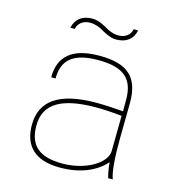

<svg xmlns="http://www.w3.org/2000/svg" viewBox="-102 -750 771 847"><g transform="rotate(15 283.5 -327.0)"><path d="M450 -120C449 -62 356 -10 254 -10C147 -10 100 -52 100 -143C100 -242 176 -288 336 -288C366 -288 417 -285 452 -281ZM80 -140C80 -47 131 10 247 10C343 10 412 -22 454 -70C456 -42 461 -18 466 0H487C475 -31 470 -100 471 -182L473 -344C474 -462 420 -512 290 -512C167 -512 108 -462 108 -365H128C128 -451 177 -492 290 -492C407 -492 455 -450 453 -349V-302C419 -305 367 -308 331 -308C156 -308 80 -248 80 -140ZM405 -664C399 -636 377 -620 346 -620C324 -620 302 -628 279 -643C250 -658 236 -662 217 -662C171 -662 142 -639 133 -598H153C159 -626 182 -642 212 -642C234 -642 256 -635 279 -620C310 -604 323 -600 342 -600C387 -600 417 -623 425 -664Z"/></g></svg>

Font: Perun Thin
Style: Regular
Weight: 100
Foundry: Copyright (c) Stefan Peev, Context Ltd, 2016
Version: Version 1.089